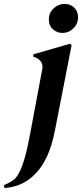

<svg xmlns="http://www.w3.org/2000/svg" viewBox="-83 -720 418 979"><path d="M236 -552Q208 -552 187 -570.5Q166 -589 166 -620Q166 -655 190.5 -677.5Q215 -700 246 -700Q276 -700 295.5 -681Q315 -662 315 -632Q315 -598 291 -575Q267 -552 236 -552ZM-60 239 -63 224Q-39 214 -20 202Q-1 190 12 165Q29 135 43.5 83.5Q58 32 73 -50L132 -365Q141 -407 100 -426L86 -432L87 -443L274 -497L282 -489L197 -54Q168 94 99 164Q71 195 31 215Q-9 235 -60 239Z"/></svg>

Font: DM Serif Display
Style: Italic
Weight: 400
Italic angle: -12°
Designer: Colophon Foundry, Frank Grießhammer
Foundry: Colophon Foundry
Version: Version 5.100; ttfautohint (v1.8.2)